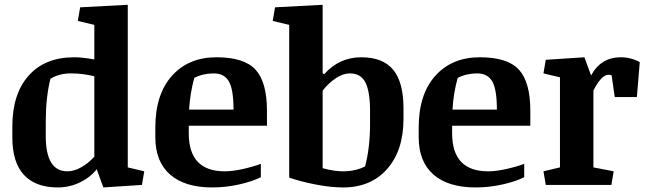

<svg xmlns="http://www.w3.org/2000/svg" viewBox="-20 -783 2737 813"><path d="M379.4 -460Q330.6 -472.2 280.3 -472.2Q230 -472.2 193.4 -449.2Q173.8 -370.1 173.8 -270V-206.5Q173.8 -57.6 265.1 -57.6Q293.9 -57.6 324.5 -75Q355 -92.3 379.4 -119.6ZM294.9 -540.5Q329.6 -540.5 379.4 -531.2V-677.7L309.6 -694.3L319.3 -752L521 -762.7V-74.2L590.8 -57.6L581.1 0L417.5 10.7L389.6 -66.4Q362.3 -31.7 318.1 -10.5Q273.9 10.7 225.1 10.7Q130.4 10.7 81.3 -42.5Q32.2 -95.7 32.2 -201.7V-247.1Q32.2 -384.8 101.1 -462.6Q169.9 -540.5 294.9 -540.5Z M968.8 -318.8Q968.8 -404.3 949.2 -438.2Q929.7 -472.2 884.8 -472.2Q839.8 -472.2 802.7 -453.1Q784.7 -388.2 780.8 -318.8ZM779.3 -218.3Q779.3 -57.6 931.6 -57.6Q964.8 -57.6 1008.8 -67.4Q1052.7 -77.1 1084.5 -89.4V-32.7Q1048.8 -14.6 992.7 -2Q936.5 10.7 878.4 10.7Q762.7 10.7 700.2 -43.9Q637.7 -98.6 637.7 -202.1V-242.7Q637.7 -383.3 708 -461.9Q778.3 -540.5 896.5 -540.5Q1014.6 -540.5 1062.5 -487.5Q1110.4 -434.6 1110.4 -314V-250.5H779.3Z M1546.9 -255.4V-313.5Q1546.9 -395.5 1527.3 -433.8Q1507.8 -472.2 1461.4 -472.2Q1432.6 -472.2 1402.1 -451.9Q1371.6 -431.6 1346.2 -399.4V-70.8Q1451.2 -41 1525.9 -78.1Q1546.9 -158.7 1546.9 -255.4ZM1688.5 -325.2V-279.3Q1688.5 -146 1619.4 -67.6Q1550.3 10.7 1433.1 10.7Q1381.3 10.7 1317.9 -1.5Q1254.4 -13.7 1204.6 -30.8V-677.7L1134.8 -694.3L1144.5 -752L1346.2 -762.7V-472.2L1353 -469.2Q1417 -540.5 1509.3 -540.5Q1601.6 -540.5 1645 -487.5Q1688.5 -434.6 1688.5 -325.2Z M2084 -318.8Q2084 -404.3 2064.5 -438.2Q2044.9 -472.2 2000 -472.2Q1955.1 -472.2 1918 -453.1Q1899.9 -388.2 1896 -318.8ZM1894.5 -218.3Q1894.5 -57.6 2046.9 -57.6Q2080.1 -57.6 2124 -67.4Q2168 -77.1 2199.7 -89.4V-32.7Q2164.1 -14.6 2107.9 -2Q2051.8 10.7 1993.7 10.7Q1877.9 10.7 1815.4 -43.9Q1752.9 -98.6 1752.9 -202.1V-242.7Q1752.9 -383.3 1823.2 -461.9Q1893.6 -540.5 2011.7 -540.5Q2129.9 -540.5 2177.7 -487.5Q2225.6 -434.6 2225.6 -314V-250.5H1894.5Z M2482.9 -463.4Q2524.4 -540.5 2608.4 -540.5Q2650.9 -540.5 2689 -520L2676.8 -372.1H2583L2569.8 -464.4Q2563 -466.3 2556.6 -466.3Q2526.4 -466.3 2492.7 -399.4V-74.2L2578.6 -57.6L2568.8 0H2291L2281.2 -57.6L2351.1 -74.2V-455.6L2281.2 -472.2L2291 -529.8L2454.6 -540.5Z"/></svg>

Font: NoticiaText-Bold
Style: Bold
Weight: 700
Designer: JM Sole
Foundry: JM Sole
Version: Version 1.003